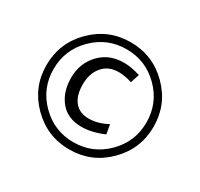

<svg xmlns="http://www.w3.org/2000/svg" viewBox="-124 -915 910 874"><g transform="rotate(30 331.5 -478.5)"><path d="M158.5 -651.5Q87 -580 87 -479Q87 -378 158.5 -306.5Q230 -235 331 -235Q432 -235 503.5 -306.5Q575 -378 575 -479Q575 -580 503.5 -651.5Q432 -723 331 -723Q230 -723 158.5 -651.5ZM331.5 -197Q215 -197 132.5 -279.5Q50 -362 50 -478.5Q50 -595 132.5 -677.5Q215 -760 331.5 -760Q448 -760 530.5 -677.5Q613 -595 613 -478.5Q613 -362 530.5 -279.5Q448 -197 331.5 -197ZM435 -390 444 -341Q382 -314 328 -314Q255 -314 215.5 -362Q176 -410 176 -485Q176 -560 224.5 -612Q273 -664 352 -664Q389 -664 437 -649L422 -603Q381 -615 352 -615Q298 -615 267.5 -578.5Q237 -542 237 -484.5Q237 -427 263 -395Q289 -363 337.5 -363Q386 -363 435 -390Z"/></g></svg>

Font: Average Sans
Style: Regular
Weight: 400
Designer: Eduardo Rodriguez Tunni
Foundry: Eduardo Rodriguez Tunni
Version: Version 1.002